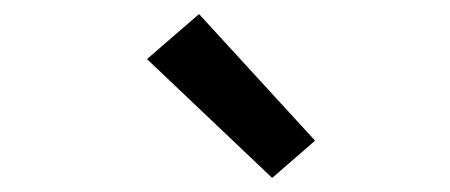

<svg xmlns="http://www.w3.org/2000/svg" viewBox="-20 -809 640 273"><path d="M367 -556 189 -725 263 -789 428 -609Z"/></svg>

Font: Iosevka SS04 Md Ex Obl
Style: Regular
Weight: 500
Width: 7
Italic angle: -9°
Monospace: yes
Designer: Belleve Invis
Foundry: Belleve Invis
Version: Version 19.0.0; ttfautohint (v1.8.4)